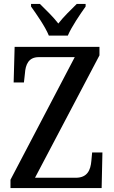

<svg xmlns="http://www.w3.org/2000/svg" viewBox="-20 -951 575 971"><path d="M227 -771H323C342 -816 386 -880 413 -918V-931H368C339 -902 301 -866 275 -832C249 -866 211 -902 182 -931H137V-918C164 -880 209 -816 227 -771ZM33 0H494L498 -180H446L442 -137C438 -91 422 -52 363 -52H157L483 -671V-714H54L49 -534H101L106 -579C109 -624 124 -662 176 -662H358L33 -42Z"/></svg>

Font: Noto Serif Sinhala Condensed Medium
Style: Regular
Weight: 500
Width: 3
Designer: Jelle Bosma - Monotype Design Team
Foundry: Monotype Imaging Inc.
Version: Version 2.007